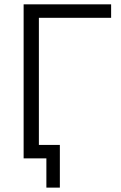

<svg xmlns="http://www.w3.org/2000/svg" viewBox="-20 -730 556 885"><path d="M492.2 -647.9H159.2V-62H255.9V134.8H193.8V0H88.9V-710H492.2Z"/></svg>

Font: Rawline
Style: Regular
Weight: 400
Designer: Matt McInerney, Pablo Impallari, Rodrigo Fuenzalida
Foundry: Matt McInerney, Pablo Impallari, Rodrigo Fuenzalida
Version: Version 4.020;PS 004.020;hotconv 1.0.88;makeotf.lib2.5.64775